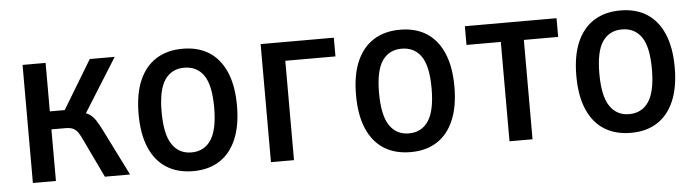

<svg xmlns="http://www.w3.org/2000/svg" viewBox="-39 -644 2893 797"><g transform="rotate(-5 1408.0 -246.0)"><path d="M71 0V-492H167V-290H229L351 -492H455L304 -251L287 -277Q314 -272 329 -262.5Q344 -253 356 -235Q368 -217 383 -186L476 0H371L298 -153Q288 -175 279.5 -188.5Q271 -202 259 -208.5Q247 -215 226 -215H167V0Z M739 9Q674 9 628 -20Q582 -49 557.5 -106Q533 -163 533 -246Q533 -330 557.5 -386.5Q582 -443 628 -472Q674 -501 738 -501Q803 -501 848.5 -472Q894 -443 918.5 -386Q943 -329 943 -246Q943 -163 918.5 -106Q894 -49 848.5 -20Q803 9 739 9ZM738 -69Q791 -69 819.5 -111.5Q848 -154 848 -247Q848 -340 819.5 -381Q791 -422 738 -422Q686 -422 657.5 -381Q629 -340 629 -247Q629 -154 657.5 -111.5Q686 -69 738 -69Z M1063 0V-492H1368V-414H1159V0Z M1645 9Q1580 9 1534 -20Q1488 -49 1463.5 -106Q1439 -163 1439 -246Q1439 -330 1463.5 -386.5Q1488 -443 1534 -472Q1580 -501 1644 -501Q1709 -501 1754.5 -472Q1800 -443 1824.5 -386Q1849 -329 1849 -246Q1849 -163 1824.5 -106Q1800 -49 1754.5 -20Q1709 9 1645 9ZM1644 -69Q1697 -69 1725.5 -111.5Q1754 -154 1754 -247Q1754 -340 1725.5 -381Q1697 -422 1644 -422Q1592 -422 1563.5 -381Q1535 -340 1535 -247Q1535 -154 1563.5 -111.5Q1592 -69 1644 -69Z M2057 0V-414H1914V-492H2296V-414H2153V0Z M2563 9Q2498 9 2452 -20Q2406 -49 2381.5 -106Q2357 -163 2357 -246Q2357 -330 2381.5 -386.5Q2406 -443 2452 -472Q2498 -501 2562 -501Q2627 -501 2672.5 -472Q2718 -443 2742.5 -386Q2767 -329 2767 -246Q2767 -163 2742.5 -106Q2718 -49 2672.5 -20Q2627 9 2563 9ZM2562 -69Q2615 -69 2643.5 -111.5Q2672 -154 2672 -247Q2672 -340 2643.5 -381Q2615 -422 2562 -422Q2510 -422 2481.5 -381Q2453 -340 2453 -247Q2453 -154 2481.5 -111.5Q2510 -69 2562 -69Z"/></g></svg>

Font: Nunito Sans 10pt Condensed SemiBold
Style: Regular
Weight: 600
Width: 3
Designer: Vernon Adams
Foundry: Vernon Adams
Version: Version 3.101;gftools[0.9.27]